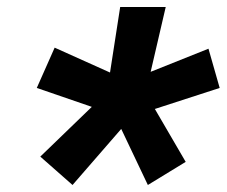

<svg xmlns="http://www.w3.org/2000/svg" viewBox="-20 -767 647 548"><path d="M326 -399 402 -239 510 -305 422 -456 607 -516 575 -628 410 -562 453 -747H323L294 -560L136 -631L85 -516L242 -462L95 -320L187 -239Z"/></svg>

Font: Braiins Sans
Style: Bold Italic
Weight: 700
Italic angle: -11.31°
Designer: Mike Abbink, Paul van der Laan, Pieter van Rosmalen, Jiri Chlebus, Lubos Buracinsky
Foundry: Bold Monday, Sudetype
Version: Version 1.000;hotconv 1.0.109;makeotfexe 2.5.65596